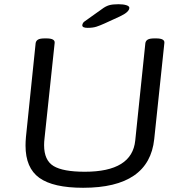

<svg xmlns="http://www.w3.org/2000/svg" viewBox="-20 -884 860 910"><path d="M374 6Q232 6 166.5 -41Q101 -88 101 -194Q101 -204 101.5 -214Q102 -224 103 -235L149 -680Q151 -691 160.5 -696.5Q170 -702 192 -702H200Q242 -702 239 -680L191 -228Q190 -220 189.5 -212Q189 -204 189 -196Q189 -124 234 -97Q279 -70 382 -70Q606 -70 621 -218L669 -680Q671 -691 680.5 -696.5Q690 -702 712 -702H720Q762 -702 759 -680L711 -225Q687 6 374 6ZM395 -752Q370 -752 370 -764Q370 -768 373 -774Q376 -780 383 -784L463 -841Q480 -854 496.5 -859Q513 -864 541 -864Q564 -864 578.5 -859.5Q593 -855 593 -847Q593 -827 548 -806L476 -773Q454 -763 437 -757.5Q420 -752 395 -752Z"/></svg>

Font: Asap Expanded Expanded Regular
Style: Italic
Weight: 400
Width: 7
Italic angle: -6°
Designer: Pablo Cosgaya
Foundry: Omnibus-Type
Version: Version 3.001; ttfautohint (v1.8.4.7-5d5b)